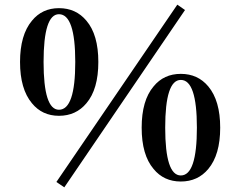

<svg xmlns="http://www.w3.org/2000/svg" viewBox="-20 -769 1029 824"><path d="M222 12 741 -749 774 -726 256 35ZM233 -298Q303 -298 303 -503Q303 -708 233 -708Q167 -708 167 -503Q167 -298 233 -298ZM351 -680Q402 -620 402 -503Q402 -386 351 -326Q306 -272 233 -272Q161 -272 117 -326Q66 -387 66 -503Q66 -619 117 -680Q161 -734 233 -734Q306 -734 351 -680ZM756 -16Q825 -16 825 -221Q825 -426 756 -426Q689 -426 689 -221Q689 -16 756 -16ZM874 -398Q925 -337 925 -221Q925 -105 874 -44Q829 10 756 10Q683 10 639 -44Q588 -104 588 -221Q588 -338 639 -398Q683 -452 756 -452Q829 -452 874 -398Z"/></svg>

Font: Source Han Serif CN Heavy
Style: Regular
Weight: 900
Designer: Ryoko NISHIZUKA  (kana & ideographs); Frank Grießhammer (Latin, Greek & Cyrillic); Wenlong ZHANG  (bopomofo); Sandoll Co
Foundry: Adobe Systems Incorporated
Version: Version 1.000;PS 1;hotconv 16.6.53;makeotf.lib2.5.65590